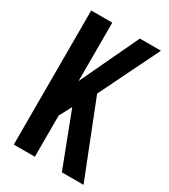

<svg xmlns="http://www.w3.org/2000/svg" viewBox="-175 -784 763 868"><g transform="rotate(30 207.0 -350.0)"><path d="M184 -279 150 -215V0H40V-700H150V-395L294 -700H404L251 -388L404 0H291Z"/></g></svg>

Font: Bebas Neue Bold
Style: Regular
Weight: 700
Designer: Ryoichi Tsunekawa & LGV (GE)
Foundry: Free Software Foundation, Inc.
Version: Version 1.003 August 13, 2016